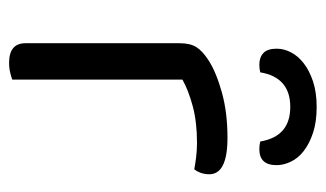

<svg xmlns="http://www.w3.org/2000/svg" viewBox="-167 -544 716 422"><g transform="rotate(90 191.0 -333.0)"><path d="M155 -2Q150 0 140 2.5Q130 5 118 5Q75 5 75 -31V-370Q75 -393 83.5 -406.5Q92 -420 112 -433Q138 -450 182.5 -462.5Q227 -475 283 -475Q363 -475 363 -435Q363 -425 360 -416.5Q357 -408 352 -402Q342 -404 326 -406Q310 -408 294 -408Q248 -408 213 -398.5Q178 -389 155 -376ZM215 -613Q150 -613 139 -547Q135 -546 131 -545.5Q127 -545 122 -545Q106 -545 96.5 -554Q87 -563 87 -583Q87 -599 95 -614.5Q103 -630 119 -642.5Q135 -655 159 -663Q183 -671 215 -671Q248 -671 272 -663Q296 -655 312 -642.5Q328 -630 335.5 -614Q343 -598 343 -583Q343 -545 308 -545Q299 -545 291 -547Q280 -613 215 -613Z"/></g></svg>

Font: Baloo Da 2
Style: Regular
Weight: 400
Designer: Noopur Datye, Sulekha Rajkumar and Ek Type
Foundry: Ek Type
Version: Version 1.640;hotconv 1.0.111;makeotfexe 2.5.65597; ttfautoh